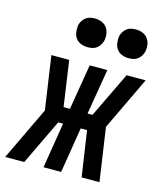

<svg xmlns="http://www.w3.org/2000/svg" viewBox="-147 -823 768 905"><g transform="rotate(15 237.0 -370.0)"><path d="M-36 0 88 -260 50 -520H137L169 -298H200L237 -520H323L286 -298H310L417 -520H510L386 -260L424 0H337L304 -222H273L237 0H151L187 -222H163L57 0ZM405 -600Q388 -600 372.5 -606Q357 -612 347.5 -624.5Q338 -637 335.5 -653.5Q333 -670 335 -687Q337 -698 343.5 -709Q350 -720 359.5 -727.5Q369 -735 381 -737.5Q393 -740 404 -740Q421 -740 436.5 -734Q452 -728 461.5 -715.5Q471 -703 474 -686.5Q477 -670 474 -653Q472 -642 465.5 -631Q459 -620 449.5 -612.5Q440 -605 428 -602.5Q416 -600 405 -600ZM205 -600Q188 -600 172.5 -606Q157 -612 147.5 -624.5Q138 -637 135.5 -653.5Q133 -670 135 -687Q137 -698 143.5 -709Q150 -720 159.5 -727.5Q169 -735 181 -737.5Q193 -740 204 -740Q221 -740 236.5 -734Q252 -728 261.5 -715.5Q271 -703 274 -686.5Q277 -670 274 -653Q272 -642 265.5 -631Q259 -620 249.5 -612.5Q240 -605 228 -602.5Q216 -600 205 -600Z"/></g></svg>

Font: Iosevka Semibold Oblique
Style: Regular
Weight: 600
Italic angle: -9°
Monospace: yes
Designer: Belleve Invis
Foundry: Belleve Invis
Version: Version 32.5.0; ttfautohint (v1.8.4)